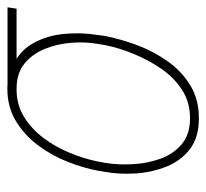

<svg xmlns="http://www.w3.org/2000/svg" viewBox="-40 -530 579 540"><g transform="rotate(-90 250.0 -259.5)"><path d="M37.1 -253.9 40.5 -274.4Q48.3 -316.4 66.2 -361.1Q84 -405.8 113 -444.1Q142.1 -482.4 181.9 -505.9Q221.7 -529.3 272.9 -528.8Q281.2 -528.8 290.5 -527.6Q299.8 -526.4 308.8 -523.7Q317.9 -521 326.2 -517.6Q374.5 -498.5 397.5 -458.7Q420.4 -418.9 425 -370.8Q429.7 -322.8 422.4 -276.9L419.4 -254.4Q410.6 -209.5 393.3 -163.3Q376 -117.2 347.9 -77.6Q319.8 -38.1 279.8 -13.9Q239.7 10.3 187 9.8Q133.8 9.8 101.1 -15.4Q68.4 -40.5 52 -81.3Q35.6 -122.1 32.7 -168Q29.8 -213.9 37.1 -253.9ZM66.4 -274.9 62.5 -254.4Q56.6 -219.2 58.6 -178Q60.5 -136.7 73.7 -99.4Q86.9 -62 114.7 -38.6Q142.6 -15.1 187 -15.1Q231.9 -14.6 267.1 -37.1Q302.2 -59.6 327.1 -95.9Q352.1 -132.3 369.1 -174.1Q386.2 -215.8 393.6 -253.9L397 -274.4Q403.3 -309.6 400.1 -349.4Q397 -389.2 382.8 -423.8Q368.7 -458.5 341.6 -480.7Q314.5 -502.9 271 -502.9Q227.1 -503.4 192.4 -482.2Q157.7 -460.9 132.3 -427Q106.9 -393.1 90.3 -352.5Q73.7 -312 66.4 -274.9ZM500 -528.3 496.1 -502.9H271L274.4 -528.3Z"/></g></svg>

Font: Roboto Condensed Thin
Style: Italic
Weight: 250
Italic angle: -12°
Designer: Christian Robertson
Foundry: Google
Version: Version 3.008; 2023